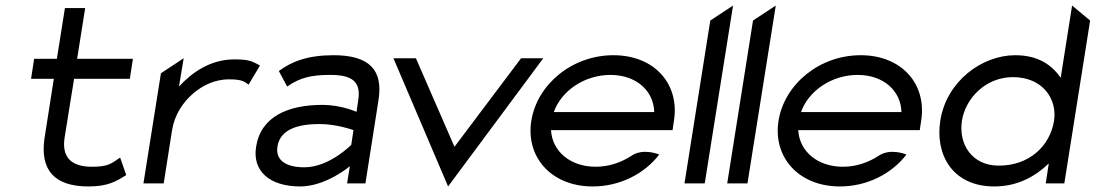

<svg xmlns="http://www.w3.org/2000/svg" viewBox="-20 -661 3949 692"><path d="M92 -377H174L140 -160C125 -50 174 11 299 11C369 11 398 -7 435 -30L413 -93C381 -72 372 -60 311 -60C233 -60 202 -98 213 -166L247 -377H448L459 -449H258L287 -632H214L185 -449H103Z M497 0H570L600 -191C609 -247 639 -292 675 -323C707 -351 752 -375 805 -375C850 -375 860 -368 876 -356L917 -425C891 -438 883 -447 825 -447C739 -447 673 -401 625 -349L642 -451L560 -397Z M903 -132C889 -45 951 11 1062 11C1155 11 1241 -62 1241 -62L1231 0H1297L1344 -299C1362 -410 1310 -462 1182 -462C1090 -462 1032 -440 985 -405L1015 -349C1062 -382 1103 -391 1171 -391C1250 -391 1282 -366 1271 -299L1265 -258C1265 -258 1209 -283 1143 -283C1018 -283 920 -241 903 -132ZM980 -133C990 -197 1058 -214 1132 -214C1194 -214 1254 -192 1254 -192L1246 -139C1246 -139 1167 -58 1077 -58C1014 -58 972 -81 980 -133Z M1398 -451 1595 11 1938 -451H1858L1618 -132L1479 -451Z M1895 -226C1874 -95 1967 11 2116 11C2215 11 2303 -35 2356 -104C2356 -104 2298 -129 2255 -99C2218 -75 2174 -60 2127 -60C2035 -60 1970 -116 1966 -192H2404L2409 -226C2430 -357 2340 -462 2191 -462C2042 -462 1916 -357 1895 -226ZM1976 -257C2003 -334 2087 -391 2180 -391C2273 -391 2336 -334 2338 -257Z M2447 0H2520L2622 -641L2540 -587Z M2601 0H2674L2776 -641L2694 -587Z M2786 -226C2765 -95 2858 11 3007 11C3106 11 3194 -35 3247 -104C3247 -104 3189 -129 3146 -99C3109 -75 3065 -60 3018 -60C2926 -60 2861 -116 2857 -192H3295L3300 -226C3321 -357 3231 -462 3082 -462C2933 -462 2807 -357 2786 -226ZM2867 -257C2894 -334 2978 -391 3071 -391C3164 -391 3227 -334 3229 -257Z M3369 -226C3350 -107 3410 11 3564 11C3649 11 3714 -27 3760 -72L3749 0H3816L3909 -587L3844 -641L3803 -381C3771 -426 3723 -462 3639 -462C3519 -462 3391 -368 3369 -226ZM3447 -226C3459 -304 3530 -383 3631 -383C3738 -383 3791 -304 3779 -226C3764 -133 3688 -64 3580 -64C3483 -64 3434 -141 3447 -226Z"/></svg>

Font: Charger Pro
Style: ExtObl
Weight: 400
Designer: Jasper
Foundry: Cannot Into Space Fonts
Version: Version 1.09